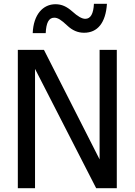

<svg xmlns="http://www.w3.org/2000/svg" viewBox="-20 -989 707 1009"><path d="M473.6 -969.2C471.2 -916.5 456.1 -890.1 428.2 -890.1C410.2 -890.1 388.2 -903.3 359.4 -929.2C330.6 -954.6 304.2 -966.8 271.5 -966.8C206.1 -966.8 155.8 -913.1 151.9 -814.9H220.2C222.7 -867.7 235.4 -896 265.1 -896C284.2 -896 301.8 -884.3 333 -855C360.4 -829.1 388.7 -816.9 421.9 -816.9C492.7 -816.9 535.6 -869.1 542 -969.2ZM593.8 -727.1H503.4V-151.4L210.9 -727.1H73.7V0H164.1V-627L485.4 0H593.8Z"/></svg>

Font: SG Kara Light
Style: Regular
Weight: 400
Designer: Damoon Khanjanzadeh
Version: Version 1.000